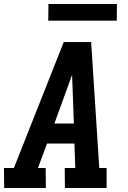

<svg xmlns="http://www.w3.org/2000/svg" viewBox="-25 -947 645 967"><path d="M206 0H-4L-5 -101H45L296 -735H434L475 -101H512V0H302L301 -101H354L350 -224H212L166 -101H205ZM347 -325 341 -490Q340 -510 339.5 -530Q339 -550 338 -570Q331 -550 323.5 -530Q316 -510 309 -490L249 -325ZM218 -843 219 -927H564L563 -843Z"/></svg>

Font: Iosevka HT Extended
Style: Bold Italic
Weight: 700
Width: 7
Italic angle: -9°
Monospace: yes
Designer: Belleve Invis
Foundry: Belleve Invis
Version: Version 32.3.0; ttfautohint (v1.8.4)